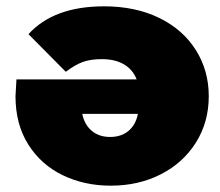

<svg xmlns="http://www.w3.org/2000/svg" viewBox="-20 -577 697 607"><path d="M640 -273Q640 -191 599.5 -126.5Q559 -62 488.5 -26Q418 10 330 10Q247 10 178.5 -23Q110 -56 69.5 -120Q29 -184 29 -273Q29 -278 32 -326H412Q400 -357 372 -373.5Q344 -390 302 -390Q266 -390 241.5 -381Q217 -372 188 -350L70 -469Q150 -557 309 -557Q408 -557 483 -520.5Q558 -484 599 -419Q640 -354 640 -273ZM416 -217H240Q247 -183 270 -163.5Q293 -144 328 -144Q363 -144 386 -163Q409 -182 416 -217Z"/></svg>

Font: CMG Sans Black
Style: Regular
Weight: 900
Designer: Julieta Ulanovsky
Foundry: Julieta Ulanovsky
Version: Version 7.200